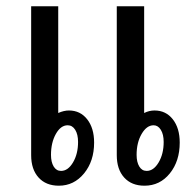

<svg xmlns="http://www.w3.org/2000/svg" viewBox="-20 -580 611 610"><path d="M279 -127Q279 -68 247 -29Q215 10 167 10Q126 10 102.5 -16Q79 -42 79 -87V-560H165V-221Q183 -229 199 -229Q235 -229 257 -201Q279 -173 279 -127ZM551 -127Q551 -68 519.5 -29Q488 10 439 10Q398 10 374.5 -16Q351 -42 351 -87V-560H438V-221Q454 -229 471 -229Q507 -229 529 -201Q551 -173 551 -127ZM228 -129Q228 -153 219 -167.5Q210 -182 195 -182Q173 -182 157.5 -154.5Q142 -127 142 -88Q142 -65 150.5 -51Q159 -37 174 -37Q196 -37 212 -64Q228 -91 228 -129ZM500 -129Q500 -153 491 -167.5Q482 -182 468 -182Q446 -182 430 -154.5Q414 -127 414 -88Q414 -65 422.5 -51Q431 -37 446 -37Q468 -37 484 -64Q500 -91 500 -129Z"/></svg>

Font: KoHo Medium
Style: Regular
Weight: 500
Version: Version 1.000; ttfautohint (v1.6)